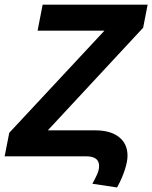

<svg xmlns="http://www.w3.org/2000/svg" viewBox="-29 -679 661 834"><path d="M-8.8 0 11.2 -102.1 424.8 -545.9H134.3L156.2 -658.7H612.3L592.8 -558.6L178.7 -112.8H385.3Q450.7 -112.8 487.8 -83.7Q524.9 -54.7 524.9 -2.4Q524.9 22 513.4 58.1Q502 94.2 479.5 135.3L372.1 119.1Q382.8 100.1 392.1 80.1Q401.4 60.1 401.4 42Q401.4 0 345.2 0Z"/></svg>

Font: Cousine
Style: Bold Italic
Weight: 700
Italic angle: -12°
Monospace: yes
Designer: Steve Matteson
Foundry: Ascender Corporation
Version: Version 1.20